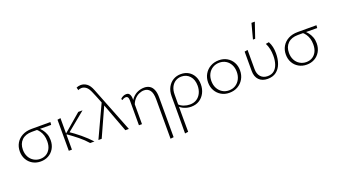

<svg xmlns="http://www.w3.org/2000/svg" viewBox="-76 -1393 4166 2364"><g transform="rotate(-20 2007.5 -211.0)"><path d="M247 6Q189 6 143 -20.5Q97 -47 71 -93Q45 -139 45 -198Q45 -258 73 -306Q101 -354 153 -382Q205 -410 276 -410H523L520 -374Q455 -375 388.5 -375Q322 -375 267 -375Q182 -375 135 -329Q88 -283 88 -205Q88 -153 109 -112.5Q130 -72 168 -49Q206 -26 252 -26Q296 -26 330.5 -46Q365 -66 385.5 -105.5Q406 -145 406 -202Q406 -245 395.5 -279Q385 -313 366.5 -339.5Q348 -366 324 -384L355 -391Q379 -373 400.5 -345.5Q422 -318 436 -282Q450 -246 450 -201Q450 -138 422.5 -91Q395 -44 349.5 -19Q304 6 247 6Z M895 0Q846 -56 786 -104.5Q726 -153 663 -197H651V-207L888 -410H944L682 -195V-225Q755 -177 824 -120Q893 -63 951 0ZM615 0V-407L656 -413V0Z M1356 0 1206 -401Q1194 -432 1182.5 -461.5Q1171 -491 1159 -519.5Q1147 -548 1136 -574Q1113 -630 1085 -651.5Q1057 -673 1026 -673Q1013 -673 1001.5 -670Q990 -667 981 -661L971 -698Q983 -704 998 -707.5Q1013 -711 1029 -711Q1070 -711 1106.5 -685Q1143 -659 1168 -594L1402 0ZM1003 0 1205 -435 1224 -394 1046 0Z M1843 289V-226Q1843 -311 1814.5 -347Q1786 -383 1738 -383Q1706 -383 1672 -368Q1638 -353 1609.5 -320.5Q1581 -288 1566 -236L1543 -251Q1563 -309 1595.5 -345Q1628 -381 1668.5 -397.5Q1709 -414 1752 -414Q1791 -414 1821 -396.5Q1851 -379 1868 -340Q1885 -301 1885 -239V284ZM1534 0V-325Q1534 -335 1532 -348Q1530 -361 1522.5 -370.5Q1515 -380 1499 -380Q1487 -380 1474 -375.5Q1461 -371 1451 -361L1439 -378Q1453 -394 1473.5 -404Q1494 -414 1515 -414Q1541 -414 1553 -401Q1565 -388 1569.5 -369.5Q1574 -351 1574 -334V0Z M2033 289Q2033 228 2033.5 166.5Q2034 105 2034 44Q2034 -17 2034 -77.5Q2034 -138 2034 -197Q2034 -265 2060.5 -314Q2087 -363 2131.5 -389.5Q2176 -416 2232 -416Q2290 -416 2332.5 -390.5Q2375 -365 2399 -319.5Q2423 -274 2423 -213Q2423 -152 2397.5 -102Q2372 -52 2326.5 -23Q2281 6 2219 6Q2172 6 2128.5 -12Q2085 -30 2059 -63L2072 -79Q2096 -53 2135 -39Q2174 -25 2213 -25Q2266 -25 2303 -49.5Q2340 -74 2360 -116.5Q2380 -159 2380 -211Q2380 -291 2337.5 -338Q2295 -385 2228 -385Q2185 -385 2150.5 -363.5Q2116 -342 2096 -301.5Q2076 -261 2076 -204Q2076 -147 2075.5 -95.5Q2075 -44 2075 4Q2075 52 2075 98Q2075 144 2075.5 190Q2076 236 2076 283Z M2719 6Q2660 6 2614 -21Q2568 -48 2541 -95Q2514 -142 2514 -202Q2514 -264 2542.5 -312.5Q2571 -361 2620 -388.5Q2669 -416 2731 -416Q2790 -416 2836 -389.5Q2882 -363 2908.5 -316.5Q2935 -270 2935 -210Q2935 -148 2907 -99Q2879 -50 2830.5 -22Q2782 6 2719 6ZM2724 -24Q2775 -24 2812.5 -48.5Q2850 -73 2870.5 -114Q2891 -155 2891 -206Q2891 -260 2869.5 -300.5Q2848 -341 2811 -363.5Q2774 -386 2726 -386Q2677 -386 2638.5 -362.5Q2600 -339 2579 -298.5Q2558 -258 2558 -206Q2558 -152 2580 -111Q2602 -70 2639.5 -47Q2677 -24 2724 -24Z M3221 6Q3149 6 3108 -36Q3067 -78 3067 -152V-407L3108 -414V-164Q3108 -99 3141.5 -62.5Q3175 -26 3232 -26Q3284 -26 3317 -53.5Q3350 -81 3366 -129Q3382 -177 3382 -238Q3382 -287 3373 -328.5Q3364 -370 3345 -407L3387 -414Q3406 -378 3414.5 -340Q3423 -302 3423 -256Q3423 -181 3401 -121.5Q3379 -62 3334.5 -28Q3290 6 3221 6ZM3214 -511 3267 -711H3311L3243 -511Z M3733 6Q3675 6 3629 -20.5Q3583 -47 3557 -93Q3531 -139 3531 -198Q3531 -258 3559 -306Q3587 -354 3639 -382Q3691 -410 3762 -410H4009L4006 -374Q3941 -375 3874.5 -375Q3808 -375 3753 -375Q3668 -375 3621 -329Q3574 -283 3574 -205Q3574 -153 3595 -112.5Q3616 -72 3654 -49Q3692 -26 3738 -26Q3782 -26 3816.5 -46Q3851 -66 3871.5 -105.5Q3892 -145 3892 -202Q3892 -245 3881.5 -279Q3871 -313 3852.5 -339.5Q3834 -366 3810 -384L3841 -391Q3865 -373 3886.5 -345.5Q3908 -318 3922 -282Q3936 -246 3936 -201Q3936 -138 3908.5 -91Q3881 -44 3835.5 -19Q3790 6 3733 6Z"/></g></svg>

Font: Ysabeau ExtraLight
Style: Regular
Weight: 250
Designer: Christian Thalmann (Catharsis Fonts)
Version: Version 2.002